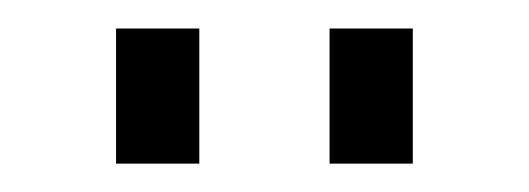

<svg xmlns="http://www.w3.org/2000/svg" viewBox="-20 -747 369 134"><path d="M61 -632.8V-727.1H119.1V-632.8ZM210 -632.8V-727.1H268.1V-632.8Z"/></svg>

Font: Rawline
Style: Regular
Weight: 400
Designer: Matt McInerney, Pablo Impallari, Rodrigo Fuenzalida
Foundry: Matt McInerney, Pablo Impallari, Rodrigo Fuenzalida
Version: Version 4.020;PS 004.020;hotconv 1.0.88;makeotf.lib2.5.64775